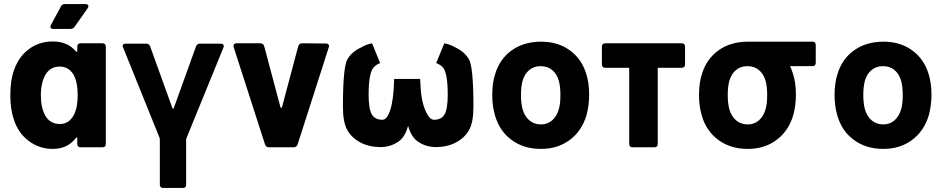

<svg xmlns="http://www.w3.org/2000/svg" viewBox="-20 -728 4663 949"><path d="M379 -514H486Q503 -514 503 -497V-17Q503 0 486 0H379Q362 0 362 -17V-44Q362 -48 359.5 -48.5Q357 -49 355 -46Q314 8 241 8Q173 8 120.5 -32.5Q68 -73 48 -139Q31 -187 31 -259Q31 -333 50 -383Q72 -447 122.5 -485Q173 -523 241 -523Q315 -523 355 -474Q357 -471 359.5 -472Q362 -473 362 -477V-497Q362 -514 379 -514ZM364 -257Q364 -323 343 -360Q318 -399 276 -399Q230 -399 206 -361Q182 -321 182 -256Q182 -197 203 -158Q227 -115 276 -115Q320 -115 344 -158Q364 -195 364 -257ZM229 -596Q229 -601 232 -605L281 -696Q287 -708 301 -708H402Q409 -708 413 -705Q417 -702 417 -697Q417 -692 413 -687L349 -596Q341 -585 328 -585H244Q229 -585 229 -596Z M770 184V-38L769 -46L589 -492Q586 -497 586 -501Q586 -506 589.5 -509Q593 -512 600 -512H704Q717 -512 722 -499L832 -194Q834 -190 836 -190Q838 -190 839 -194L949 -499Q955 -512 967 -512H1072Q1086 -512 1086 -500Q1086 -495 1084 -492L902 -46L900 -38V184Q900 201 885 201H786Q770 201 770 184Z M1290 -14 1135 -495Q1134 -497 1134 -501Q1134 -507 1138 -510.5Q1142 -514 1149 -514H1267Q1281 -514 1286 -499L1366 -199Q1367 -195 1370 -195Q1373 -195 1374 -199L1454 -499Q1459 -514 1473 -514L1591 -513Q1600 -513 1604 -507.5Q1608 -502 1605 -494L1451 -14Q1446 0 1431 0H1309Q1295 0 1290 -14Z M1997 -106Q1982 -50 1949 -28Q1910 -1 1860 -1Q1805 -1 1762 -23.5Q1719 -46 1697 -84.5Q1675 -123 1675 -200Q1675 -396 1697 -434.5Q1719 -473 1768 -495Q1792 -509 1819 -514L1859 -416Q1841 -410 1828 -396Q1802 -370 1802 -260Q1802 -190 1817.5 -163Q1833 -136 1870 -136Q1894 -136 1910 -188Q1926 -240 1928 -336Q1929 -337 1929 -338H2056Q2056 -337 2057 -336Q2059 -240 2080 -188Q2101 -136 2125 -136Q2162 -136 2177.5 -163Q2193 -190 2193 -260Q2193 -370 2168 -396Q2154 -410 2136 -416L2176 -514Q2204 -509 2228 -495Q2276 -473 2298 -434.5Q2320 -396 2320 -200Q2320 -123 2298 -84.5Q2276 -46 2233 -23.5Q2190 -1 2135 -1Q2085 -1 2046 -28Q2013 -50 1997 -106Z M2427 -156Q2413 -203 2413 -258Q2413 -319 2428 -364Q2451 -438 2510.5 -480Q2570 -522 2655 -522Q2737 -522 2795.5 -480Q2854 -438 2877 -365Q2892 -319 2892 -260Q2892 -208 2879 -159Q2856 -81 2796.5 -36.5Q2737 8 2654 8Q2569 8 2509 -36Q2449 -80 2427 -156ZM2742 -188Q2750 -215 2750 -258Q2750 -300 2742 -329Q2732 -363 2709 -382Q2686 -401 2652 -401Q2619 -401 2596 -382Q2573 -363 2563 -329Q2555 -300 2555 -258Q2555 -217 2563 -188Q2573 -153 2596.5 -133Q2620 -113 2654 -113Q2686 -113 2709 -133Q2732 -153 2742 -188Z M3231 -393V-17Q3231 0 3214 0H3107Q3090 0 3090 -17V-393H2972Q2955 -393 2955 -410V-497Q2955 -514 2972 -514H3349Q3366 -514 3366 -497V-410Q3366 -393 3349 -393Z M3764 -188Q3772 -215 3772 -258Q3772 -300 3764 -329Q3754 -363 3731 -382Q3708 -401 3674 -401Q3641 -401 3618 -382Q3595 -363 3585 -329Q3577 -300 3577 -258Q3577 -217 3585 -188Q3595 -153 3618.5 -133Q3642 -113 3676 -113Q3708 -113 3731 -133Q3754 -153 3764 -188ZM3885 -401Q3893 -384 3899 -365Q3914 -319 3914 -260Q3914 -208 3901 -159Q3878 -81 3818.5 -36.5Q3759 8 3676 8Q3591 8 3531 -36Q3471 -80 3449 -156Q3435 -203 3435 -258Q3435 -319 3450 -364Q3473 -438 3532.5 -480Q3592 -522 3677 -522H3996Q4012 -522 4012 -505V-418Q4012 -401 3996 -401Z M4119 -156Q4105 -203 4105 -258Q4105 -319 4120 -364Q4143 -438 4202.5 -480Q4262 -522 4347 -522Q4429 -522 4487.5 -480Q4546 -438 4569 -365Q4584 -319 4584 -260Q4584 -208 4571 -159Q4548 -81 4488.5 -36.5Q4429 8 4346 8Q4261 8 4201 -36Q4141 -80 4119 -156ZM4434 -188Q4442 -215 4442 -258Q4442 -300 4434 -329Q4424 -363 4401 -382Q4378 -401 4344 -401Q4311 -401 4288 -382Q4265 -363 4255 -329Q4247 -300 4247 -258Q4247 -217 4255 -188Q4265 -153 4288.5 -133Q4312 -113 4346 -113Q4378 -113 4401 -133Q4424 -153 4434 -188Z"/></svg>

Font: Barlow
Style: Bold
Weight: 700
Designer: Jeremy Tribby
Foundry: Jeremy Tribby
Version: Version 1.101 August 23, 2024